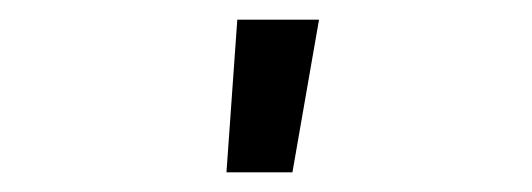

<svg xmlns="http://www.w3.org/2000/svg" viewBox="-20 -775 540 195"><path d="M210 -600 221 -755H304L277 -600Z"/></svg>

Font: Iosevka Curly
Style: Regular
Weight: 400
Monospace: yes
Designer: Belleve Invis
Foundry: Belleve Invis
Version: Version 22.1.2; ttfautohint (v1.8.4)